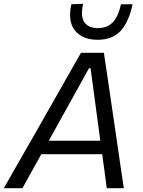

<svg xmlns="http://www.w3.org/2000/svg" viewBox="-43 -991 754 1011"><path d="M-23 0Q10 -58 46.5 -121.8Q83 -185.5 116 -243L255.5 -488Q291 -551 321.5 -604.5Q352 -657.5 383.5 -713H504L520 -606Q527.5 -552.5 537.5 -487L573.5 -241.5Q582 -182.5 591.2 -119.5Q600.5 -56.5 609 0H519Q513.5 -43 507.5 -89Q501 -134.5 495 -179H174.5Q149.5 -134.5 124.5 -89.2Q99.5 -44 75 0ZM217.5 -256.5 214 -250H485.5L484.5 -255L434 -631.5H425.5ZM470.5 -781.5Q392 -781.5 352.5 -829.5Q326 -861.5 326 -913Q326 -938.5 332.5 -968.5L394.5 -971Q388.5 -944 388.5 -923Q388.5 -891 402 -873Q424 -843 472.5 -843Q521 -843 550.5 -873.2Q580 -903.5 594 -968.5H655Q635.5 -876 592.5 -828.8Q549.5 -781.5 470.5 -781.5Z"/></svg>

Font: Heraclito
Style: Italic
Weight: 400
Italic angle: -12°
Designer: Kostas Bartsokas (font) & Cristiano Sobral (main changes)
Foundry: Kostas Bartsokas (font) & Cristiano Sobral (main changes)
Version: Version 1.00;July 8, 2020;FontCreator 13.0.0.2655 64-bit